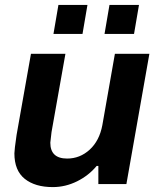

<svg xmlns="http://www.w3.org/2000/svg" viewBox="-20 -743 641 775"><path d="M195.8 -606 215.8 -723.1H333L313 -606ZM401.9 -606 421.9 -723.1H541L521 -606ZM192.9 12.2Q121.6 12.2 79.8 -21.2Q38.1 -54.7 38.1 -124Q38.1 -137.7 46.9 -198.2L105 -525.9H244.1L188 -210L183.1 -167Q183.1 -103 251 -103Q302.7 -103 342 -138.9Q381.3 -174.8 393.1 -237.8L443.8 -525.9H583L490.2 0H377V-73.2H370.1Q338.4 -34.7 291.3 -11.2Q244.1 12.2 192.9 12.2Z"/></svg>

Font: Archivo
Style: Bold Italic
Weight: 700
Italic angle: -10°
Designer: Hector Gatti
Foundry: Omnibus-Type
Version: Version 2.001